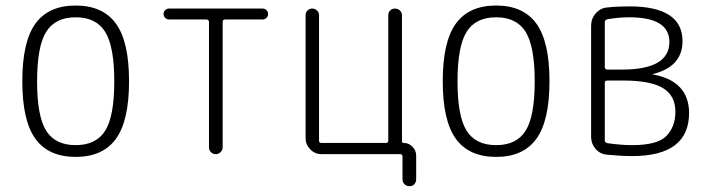

<svg xmlns="http://www.w3.org/2000/svg" viewBox="-20 -550 2540 685"><path d="M355.5 -436Q323.2 -488.3 250 -488.3Q176.8 -488.3 144.5 -436Q112.3 -383.8 112.3 -259.8Q112.3 -135.7 144.5 -84Q176.8 -32.2 250 -32.2Q323.2 -32.2 355.5 -84Q387.7 -135.7 387.7 -259.8Q387.7 -383.8 355.5 -436ZM393.6 -54.7Q346.7 9.8 250 9.8Q153.3 9.8 106.4 -54.7Q59.6 -119.1 59.6 -260.3Q59.6 -401.4 106.4 -465.8Q153.3 -530.3 250 -530.3Q346.7 -530.3 393.6 -465.8Q440.4 -401.4 440.4 -260.3Q440.4 -119.1 393.6 -54.7Z M583 -480.5Q575.2 -480.5 569.3 -486.3Q563.5 -492.2 563.5 -500Q563.5 -507.8 569.3 -513.7Q575.2 -519.5 583 -519.5H917Q924.8 -519.5 930.7 -513.7Q936.5 -507.8 936.5 -500Q936.5 -492.2 930.7 -486.3Q924.8 -480.5 917 -480.5H783.2Q774.4 -480.5 774.4 -471.7V-24.4Q774.4 -14.6 767.1 -7.3Q759.8 0 750 0Q740.2 0 732.9 -6.8Q725.6 -13.7 725.6 -24.4V-471.7Q725.6 -479.5 716.8 -480.5Z M1127 0Q1103.5 0 1086.9 -17.1Q1070.3 -34.2 1070.3 -56.6V-496.1Q1070.3 -505.9 1077.1 -512.7Q1084 -519.5 1093.8 -519.5Q1103.5 -519.5 1110.8 -512.7Q1118.2 -505.9 1118.2 -496.1V-47.9Q1118.2 -40 1127 -40H1356.4Q1365.2 -40 1365.2 -47.9V-495.1Q1365.2 -505.9 1372.1 -512.7Q1378.9 -519.5 1388.7 -519.5Q1399.4 -519.5 1406.7 -512.7Q1414.1 -505.9 1414.1 -495.1V-45.9Q1414.1 -40 1420.9 -40Q1438.5 -40 1451.7 -26.4Q1464.8 -12.7 1464.8 4.9V89.8Q1464.8 99.6 1458.5 106.9Q1452.1 114.3 1440.9 114.3Q1429.7 114.3 1422.9 106.9Q1416 99.6 1416 89.8V8.8Q1416 0 1408.2 0Z M1855.5 -436Q1823.2 -488.3 1750 -488.3Q1676.8 -488.3 1644.5 -436Q1612.3 -383.8 1612.3 -259.8Q1612.3 -135.7 1644.5 -84Q1676.8 -32.2 1750 -32.2Q1823.2 -32.2 1855.5 -84Q1887.7 -135.7 1887.7 -259.8Q1887.7 -383.8 1855.5 -436ZM1893.6 -54.7Q1846.7 9.8 1750 9.8Q1653.3 9.8 1606.4 -54.7Q1559.6 -119.1 1559.6 -260.3Q1559.6 -401.4 1606.4 -465.8Q1653.3 -530.3 1750 -530.3Q1846.7 -530.3 1893.6 -465.8Q1940.4 -401.4 1940.4 -260.3Q1940.4 -119.1 1893.6 -54.7Z M2137.7 -254.9V-48.8Q2137.7 -41 2147.5 -39.1Q2196.3 -32.2 2235.4 -32.2Q2326.2 -32.2 2357.9 -65.4Q2389.6 -98.6 2389.6 -151.4Q2389.6 -209 2345.2 -235.8Q2300.8 -262.7 2203.1 -262.7H2147.5Q2137.7 -262.7 2137.7 -254.9ZM2137.7 -470.7V-310.5Q2137.7 -301.8 2147.5 -301.8H2199.2Q2368.2 -301.8 2368.2 -400.4Q2368.2 -488.3 2224.6 -488.3Q2189.5 -488.3 2146.5 -481.4Q2137.7 -478.5 2137.7 -470.7ZM2146.5 2Q2121.1 0 2105 -18.6Q2088.9 -37.1 2088.9 -61.5V-458Q2088.9 -483.4 2105.5 -502.4Q2122.1 -521.5 2146.5 -523.4Q2182.6 -527.3 2224.6 -527.3Q2415 -527.3 2415 -403.3Q2415 -312.5 2310.5 -286.1Q2308.6 -286.1 2308.6 -285.2Q2308.6 -284.2 2310.5 -284.2Q2437.5 -260.7 2438.5 -147.5Q2438.5 6.8 2235.4 6.8Q2196.3 6.8 2146.5 2Z"/></svg>

Font: Rounded-X Mgen+ 1mn light
Style: Regular
Weight: 200
Designer: [Source Han Sans]
Ryoko NISHIZUKA  (kana & ideographs); Paul D. Hunt (Latin, Greek & Cyrillic); Wenlong ZHANG  (bopomofo
Version: Version 1.059.20150602